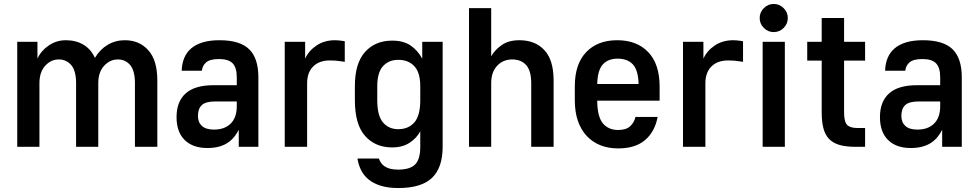

<svg xmlns="http://www.w3.org/2000/svg" viewBox="-20 -741 4935 969"><path d="M67 -530H169V-445Q187 -485 226 -511.5Q265 -538 312 -538Q363 -538 401 -515.5Q439 -493 459 -449Q484 -491 523 -514.5Q562 -538 610 -538Q683 -538 728.5 -487.5Q774 -437 774 -335V0H661V-321Q661 -384 637 -412.5Q613 -441 575 -441Q535 -441 505.5 -409Q476 -377 476 -321V0H364V-321Q364 -384 339.5 -412.5Q315 -441 277 -441Q237 -441 208 -409Q179 -377 179 -321V0H67Z M1026 6Q953 6 912 -34.5Q871 -75 871 -150Q871 -228 917 -269.5Q963 -311 1058 -311H1175V-351Q1175 -400 1154 -421.5Q1133 -443 1086 -443Q1039 -443 1020 -426Q1001 -409 999 -384H897Q898 -419 909.5 -447.5Q921 -476 944 -496Q967 -516 1002.5 -527Q1038 -538 1088 -538Q1191 -538 1237.5 -492.5Q1284 -447 1284 -351V0H1185V-86Q1176 -68 1163 -51.5Q1150 -35 1131.5 -22Q1113 -9 1087 -1.5Q1061 6 1026 6ZM1060 -87Q1114 -87 1144.5 -117.5Q1175 -148 1175 -205V-229H1067Q1018 -229 998.5 -210.5Q979 -192 979 -156Q979 -124 999 -105.5Q1019 -87 1060 -87Z M1417 -530H1520V-445Q1538 -485 1577.5 -511.5Q1617 -538 1671 -538Q1682 -538 1690.5 -537Q1699 -536 1706 -535Q1714 -534 1720 -533V-429Q1709 -430 1698 -432Q1687 -434 1674 -435Q1661 -436 1645 -436Q1591 -436 1560.5 -405.5Q1530 -375 1530 -321V0H1417Z M1959 3Q1874 3 1822.5 -55Q1771 -113 1771 -235V-306Q1771 -422 1822.5 -479Q1874 -536 1959 -536Q2016 -536 2052 -511.5Q2088 -487 2111 -445V-530H2214V0Q2214 105 2160.5 156.5Q2107 208 1990 208Q1939 208 1902 196.5Q1865 185 1840.5 165Q1816 145 1802.5 118Q1789 91 1784 59H1892Q1896 70 1902.5 80Q1909 90 1920.5 98Q1932 106 1948.5 110.5Q1965 115 1990 115Q2049 115 2075 89Q2101 63 2101 0V-78Q2082 -43 2046.5 -20Q2011 3 1959 3ZM1990 -89Q2041 -89 2071 -123Q2101 -157 2101 -235V-306Q2101 -375 2071 -407Q2041 -439 1990 -439Q1942 -439 1913 -407Q1884 -375 1884 -306V-235Q1884 -157 1913 -123Q1942 -89 1990 -89Z M2347 -700H2459V-457Q2477 -489 2512 -513.5Q2547 -538 2601 -538Q2681 -538 2727.5 -488Q2774 -438 2774 -335V0H2661V-321Q2661 -384 2635.5 -412.5Q2610 -441 2565 -441Q2519 -441 2489 -409Q2459 -377 2459 -321V0H2347Z M3100 8Q3050 8 3010 -8Q2970 -24 2941 -55Q2912 -86 2896.5 -131Q2881 -176 2881 -235V-306Q2881 -418 2938.5 -478Q2996 -538 3095 -538Q3194 -538 3251.5 -478Q3309 -418 3309 -304V-233H2994Q2995 -151 3023 -118Q3051 -85 3100 -85Q3141 -85 3161.5 -105Q3182 -125 3187 -151H3299Q3285 -76 3235.5 -34Q3186 8 3100 8ZM3097 -445Q3049 -445 3022.5 -416Q2996 -387 2994 -317H3203Q3201 -387 3174 -416Q3147 -445 3097 -445Z M3427 -530H3530V-445Q3548 -485 3587.5 -511.5Q3627 -538 3681 -538Q3692 -538 3700.5 -537Q3709 -536 3716 -535Q3724 -534 3730 -533V-429Q3719 -430 3708 -432Q3697 -434 3684 -435Q3671 -436 3655 -436Q3601 -436 3570.5 -405.5Q3540 -375 3540 -321V0H3427Z M3829 -530H3941V0H3829ZM3885 -579Q3856 -579 3835 -600Q3814 -621 3814 -650Q3814 -679 3835 -700Q3856 -721 3885 -721Q3914 -721 3935 -700Q3956 -679 3956 -650Q3956 -621 3935 -600Q3914 -579 3885 -579Z M4299 0Q4251 0 4218.5 -9Q4186 -18 4165.5 -38.5Q4145 -59 4136 -92.5Q4127 -126 4127 -174V-435H4054V-530H4127V-650H4240V-530H4346V-435H4240V-174Q4240 -127 4255 -111Q4270 -95 4307 -95H4346V0Z M4576 6Q4503 6 4462 -34.5Q4421 -75 4421 -150Q4421 -228 4467 -269.5Q4513 -311 4608 -311H4725V-351Q4725 -400 4704 -421.5Q4683 -443 4636 -443Q4589 -443 4570 -426Q4551 -409 4549 -384H4447Q4448 -419 4459.5 -447.5Q4471 -476 4494 -496Q4517 -516 4552.5 -527Q4588 -538 4638 -538Q4741 -538 4787.5 -492.5Q4834 -447 4834 -351V0H4735V-86Q4726 -68 4713 -51.5Q4700 -35 4681.5 -22Q4663 -9 4637 -1.5Q4611 6 4576 6ZM4610 -87Q4664 -87 4694.5 -117.5Q4725 -148 4725 -205V-229H4617Q4568 -229 4548.5 -210.5Q4529 -192 4529 -156Q4529 -124 4549 -105.5Q4569 -87 4610 -87Z"/></svg>

Font: Golos UI Medium
Style: Regular
Weight: 500
Designer: A.Korolkova, Vitaly Kuzmin
Foundry: ParaType Ltd
Version: Version 2.000